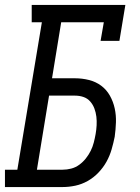

<svg xmlns="http://www.w3.org/2000/svg" viewBox="-46 -755 566 775"><path d="M-26 0V-70H24L123 -665H82V-735H460L436 -590H360L373 -665H201L164 -439H257Q286 -439 313.5 -432Q341 -425 362.5 -409Q384 -393 397.5 -369Q411 -345 417 -317.5Q423 -290 422 -261Q421 -232 417 -203Q412 -178 404.5 -152Q397 -126 384 -102.5Q371 -79 351.5 -58.5Q332 -38 308 -24.5Q284 -11 258 -5.5Q232 0 207 0ZM103 -70H207Q224 -70 241.5 -74.5Q259 -79 274 -90Q289 -101 300.5 -115.5Q312 -130 320 -146Q328 -162 332.5 -179.5Q337 -197 340 -214Q343 -231 344 -249Q345 -267 343 -284Q341 -301 335 -317Q329 -333 318 -345.5Q307 -358 291 -363.5Q275 -369 257 -369H152Z"/></svg>

Font: Iosevka Gothic
Style: Italic
Weight: 400
Italic angle: -9°
Monospace: yes
Designer: Belleve Invis
Foundry: Belleve Invis
Version: Version 15.5.1; ttfautohint (v1.8.4)